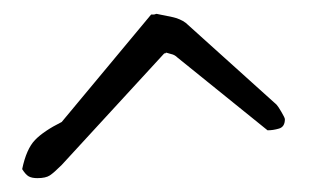

<svg xmlns="http://www.w3.org/2000/svg" viewBox="-20 -684 449 277"><path d="M12 -440Q18 -469 30.5 -482Q43 -495 69 -508L198 -663H201Q203 -663 204 -663.5Q205 -664 206 -664Q216 -662 228 -659.5Q240 -657 248 -651L379 -533Q381 -531 386 -522.5Q391 -514 391 -512Q391 -501 382.5 -498.5Q374 -496 366 -496L236 -601Q232 -605 227 -606Q223 -607 220 -608Q219 -608 219 -607.5Q219 -607 218 -607H217L69 -446Q58 -435 52 -431Q46 -427 34 -427Q26 -427 21.5 -429.5Q17 -432 12 -440Z"/></svg>

Font: Miltonian
Style: Regular
Weight: 400
Designer: Pablo Impallari
Foundry: Pablo Impallari
Version: Version 1.008